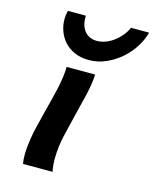

<svg xmlns="http://www.w3.org/2000/svg" viewBox="-113 -825 725 902"><g transform="rotate(15 249.5 -374.5)"><path d="M305.2 -493.2Q304.2 -468.3 299.8 -441.7Q295.4 -415 288.8 -386.7Q282.2 -358.4 274.4 -328.4Q266.6 -298.3 259.3 -266.6L237.3 -174.8Q235.4 -166 232.9 -153.6Q230.5 -141.1 228.5 -126.2Q226.6 -111.3 225.3 -94.7Q224.1 -78.1 224.1 -61.5Q224.1 -45.4 225.6 -29.8Q227.1 -14.2 230.5 0H86.4Q84.5 -9.8 83.7 -20.8Q83 -31.7 83 -43Q83 -62 85 -81.8Q86.9 -101.6 89.8 -120.8Q92.8 -140.1 96.4 -158Q100.1 -175.8 104 -190.4L123 -267.1Q129.9 -294.9 137.7 -324.5Q145.5 -354 151.9 -383.3Q158.2 -412.6 162.4 -440.7Q166.5 -468.8 166.5 -493.2ZM499 -749Q490.2 -713.9 468 -678.5Q445.8 -643.1 413.8 -615Q381.8 -586.9 341.8 -569.1Q301.8 -551.3 257.3 -551.3Q219.2 -551.3 189.5 -564.2Q159.7 -577.1 139.6 -598.9Q119.6 -620.6 109.1 -648.7Q98.6 -676.8 98.6 -707Q98.6 -727.5 104 -749H191.9Q191.4 -746.1 191.4 -743.2V-737.3Q191.4 -717.8 197 -701.4Q202.6 -685.1 212.9 -673.1Q223.1 -661.1 238 -654.5Q252.9 -647.9 271.5 -647.9Q292 -647.9 312.7 -655.5Q333.5 -663.1 352.1 -676.8Q370.6 -690.4 386 -708.7Q401.4 -727.1 411.1 -749Z"/></g></svg>

Font: Andika New Basic
Style: Bold Italic
Weight: 700
Italic angle: -14°
Designer: Victor Gaultney, Annie Olsen, Pablo Ugerman
Foundry: SIL International
Version: Version 5.500